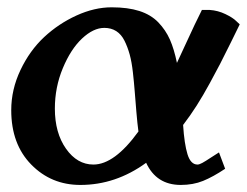

<svg xmlns="http://www.w3.org/2000/svg" viewBox="-20 -511 686 533"><path d="M540.5 -483.4H562Q585 -481.9 605.7 -471.9Q626.5 -461.9 635.7 -452.6L645.5 -443.4Q641.1 -434.1 621.3 -394Q601.6 -354 591.3 -334.2Q581.1 -314.5 562.5 -280.3Q543.9 -246.1 525.9 -217.8Q507.8 -189.5 488.3 -164.1Q491.7 -111.3 500.5 -82.8Q509.3 -54.2 528.3 -54.2Q533.2 -54.2 541.7 -58.8Q550.3 -63.5 565.4 -73.5Q580.6 -83.5 587.9 -87.9L605 -42.5Q571.3 -20 543.7 -8.8Q516.1 2.4 481.9 2.4Q414.1 2.4 385.7 -59.1Q301.3 2.4 203.1 2.4Q122.1 2.4 66.7 -54.2Q11.2 -110.8 11.2 -205.1Q11.2 -262.7 36.9 -316.7Q62.5 -370.6 102.5 -408Q142.6 -445.3 192.4 -468Q242.2 -490.7 290 -490.7Q335 -490.7 366.9 -480.5Q398.9 -470.2 419.4 -449Q439.9 -427.7 451.7 -401.1Q463.4 -374.5 471.2 -336.4Q479 -353 494.4 -386.5Q509.8 -419.9 520.5 -442.6Q531.2 -465.3 540.5 -483.4ZM239.3 -54.2Q297.9 -54.2 364.3 -146Q361.3 -168 358.6 -200.2Q356 -232.4 354 -257.1Q352.1 -281.7 348.9 -310.3Q345.7 -338.9 340.1 -359.4Q334.5 -379.9 325.7 -397.7Q316.9 -415.5 302.7 -424.6Q288.6 -433.6 269.5 -433.6Q239.3 -433.6 207.8 -404.1Q176.3 -374.5 154.3 -321.5Q132.3 -268.6 132.3 -209.5Q132.3 -142.1 163.3 -98.1Q194.3 -54.2 239.3 -54.2Z"/></svg>

Font: Flanker
Style: Bold Italic
Weight: 700
Italic angle: -12°
Designer: Flanker
Version: Version 2.000